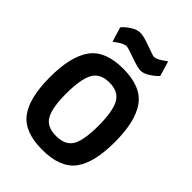

<svg xmlns="http://www.w3.org/2000/svg" viewBox="-263 -1044 1178 1178"><g transform="rotate(45 326.0 -455.0)"><path d="M216 -161Q245 -108 326 -108Q407 -108 436.5 -160.5Q466 -213 466 -336.5Q466 -460 436 -516Q406 -572 326 -572Q246 -572 216 -516Q186 -460 186 -336.5Q186 -213 216 -161ZM545 -73Q481 12 326 12Q171 12 107.5 -72.5Q44 -157 44 -337Q44 -517 107.5 -604.5Q171 -692 326 -692Q481 -692 544.5 -604.5Q608 -517 608 -337Q608 -157 545 -73ZM466 -778Q435 -758 409 -758Q383 -758 319.5 -781Q256 -804 243 -804Q218 -804 176 -772L162 -762L133 -858Q153 -882 184.5 -902Q216 -922 245.5 -922Q275 -922 336 -899Q397 -876 408 -876Q431 -876 474 -908L489 -918L518 -821Q497 -797 466 -778Z"/></g></svg>

Font: Titillium Web[RUS by Daymarius]
Style: Bold
Weight: 700
Designer: Cyrillization by Daymarius
Foundry: Cyrillization by Daymarius
Version: Version 1.002 September 11, 2018